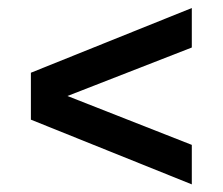

<svg xmlns="http://www.w3.org/2000/svg" viewBox="-20 -626 570 491"><path d="M470.5 -154.5 59 -320V-440L470.5 -605.5V-504.5L152.5 -380.5L470.5 -255.5Z"/></svg>

Font: Encode Sans SmCnd SmBold
Style: Regular
Weight: 600
Width: 4
Designer: Multiple Designers
Foundry: Impallari Type
Version: Version 3.002; ttfautohint (v1.8.3) -l 8 -r 50 -G 200 -x 14 